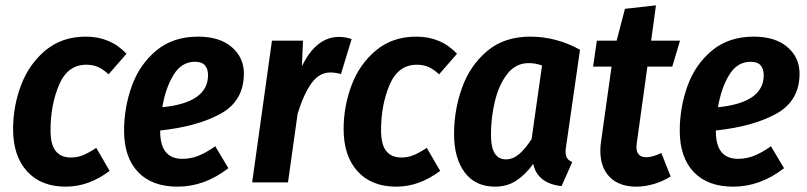

<svg xmlns="http://www.w3.org/2000/svg" viewBox="-20 -682 3019 718"><path d="M453 -481 386 -404Q366 -423 346.5 -431.5Q327 -440 303 -440Q233 -440 201 -365Q169 -290 169 -195Q169 -141 188.5 -117Q208 -93 245 -93Q269 -93 290 -101.5Q311 -110 340 -129L390 -43Q312 16 226 16Q133 16 81 -41.5Q29 -99 29 -199Q29 -285 59 -364Q89 -443 150.5 -494Q212 -545 301 -545Q393 -545 453 -481Z M892 -407Q892 -305 805.5 -257Q719 -209 579 -194V-191Q579 -88 662 -88Q693 -88 722 -99.5Q751 -111 785 -135L834 -53Q745 16 644 16Q548 16 496 -39Q444 -94 444 -193Q444 -280 473 -360.5Q502 -441 564.5 -493Q627 -545 721 -545Q801 -545 846.5 -506Q892 -467 892 -407ZM758 -401Q758 -424 746.5 -437.5Q735 -451 709 -451Q659 -451 629 -402Q599 -353 587 -281Q758 -298 758 -401Z M1295 -536 1255 -405Q1234 -411 1215 -411Q1174 -411 1145 -371Q1116 -331 1093 -257L1057 0H923L997 -530H1113L1109 -434Q1162 -544 1248 -544Q1271 -544 1295 -536Z M1689 -481 1622 -404Q1602 -423 1582.5 -431.5Q1563 -440 1539 -440Q1469 -440 1437 -365Q1405 -290 1405 -195Q1405 -141 1424.5 -117Q1444 -93 1481 -93Q1505 -93 1526 -101.5Q1547 -110 1576 -129L1626 -43Q1548 16 1462 16Q1369 16 1317 -41.5Q1265 -99 1265 -199Q1265 -285 1295 -364Q1325 -443 1386.5 -494Q1448 -545 1537 -545Q1629 -545 1689 -481Z M2149 -496 2098 -142Q2095 -126 2095 -115Q2095 -100 2100.5 -91Q2106 -82 2120 -76L2080 14Q1990 4 1974 -69Q1944 -28 1910 -6Q1876 16 1831 16Q1758 16 1718 -37Q1678 -90 1678 -181Q1678 -270 1707.5 -353Q1737 -436 1801 -490.5Q1865 -545 1963 -545Q2060 -545 2149 -496ZM1816 -179Q1816 -130 1830.5 -108Q1845 -86 1872 -86Q1898 -86 1921 -105.5Q1944 -125 1968 -162L2007 -437Q1983 -446 1957 -446Q1909 -446 1877.5 -406Q1846 -366 1831 -304.5Q1816 -243 1816 -179Z M2362 -152Q2360 -138 2360 -133Q2360 -94 2397 -94Q2421 -94 2453 -110L2488 -22Q2459 -4 2425.5 6Q2392 16 2360 16Q2296 16 2260.5 -19.5Q2225 -55 2225 -119Q2225 -136 2228 -155L2267 -433H2198L2212 -530H2286L2317 -649L2433 -662L2415 -530H2523L2494 -433H2401Z M2970 -407Q2970 -305 2883.5 -257Q2797 -209 2657 -194V-191Q2657 -88 2740 -88Q2771 -88 2800 -99.5Q2829 -111 2863 -135L2912 -53Q2823 16 2722 16Q2626 16 2574 -39Q2522 -94 2522 -193Q2522 -280 2551 -360.5Q2580 -441 2642.5 -493Q2705 -545 2799 -545Q2879 -545 2924.5 -506Q2970 -467 2970 -407ZM2836 -401Q2836 -424 2824.5 -437.5Q2813 -451 2787 -451Q2737 -451 2707 -402Q2677 -353 2665 -281Q2836 -298 2836 -401Z"/></svg>

Font: Fira Sans Condensed SemiBold
Style: Italic
Weight: 600
Width: 3
Italic angle: -8°
Designer: bBox Type GmbH & Carrois Corporate GbR & Edenspiekermann AG
Foundry: bBox Type GmbH & Carrois Corporate GbR & Edenspiekermann AG
Version: Version 4.301